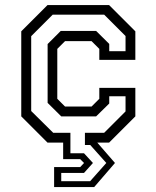

<svg xmlns="http://www.w3.org/2000/svg" viewBox="-20 -560 614 754"><path d="M192.5 174.5V96H295L310 80L295 65H228V0H166.5L63.5 -103V-437L166.5 -540H408.5L511.5 -437V-325H370V-368L339.5 -398.5H235.5L205 -368V-172L235.5 -141.5H339.5L370 -172V-215H511.5V-103L408.5 0H362L431.5 80L350 174.5ZM220.5 151.5H334L397.5 80L334.5 9.5H313.5V-38.5H389L473 -122.5V-182H409V-153.5L357.5 -103H220.5L167 -156V-387L218.5 -438.5H357.5L409 -387.5V-359H473V-418.5L389 -502.5H187L102.5 -418V-124L189 -38.5H256.5V42H310L345 80L310 119H220.5Z"/></svg>

Font: Tourney Thin
Style: Regular
Weight: 400
Version: Version 1.015